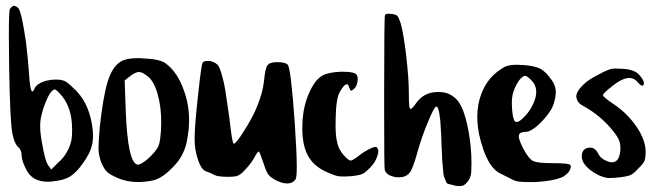

<svg xmlns="http://www.w3.org/2000/svg" viewBox="-20 -715 2201 646"><path d="M13.7 -685.5Q21.5 -695.3 26.4 -695.3Q32.2 -695.3 41 -688.5Q46.9 -682.6 53.7 -652.3Q60.5 -621.1 67.4 -573.2Q73.2 -526.4 77.1 -474.6Q81.1 -407.2 88.9 -407.2Q92.8 -408.2 96.7 -418Q99.6 -425.8 110.4 -432.6Q121.1 -439.5 135.7 -443.4Q151.4 -447.3 168 -447.3Q186.5 -447.3 197.3 -442.4Q207 -438.5 225.6 -419.9Q277.3 -375 290 -293Q293 -274.4 293 -258.8Q293 -240.2 289.1 -224.6Q282.2 -197.3 257.8 -164.1Q237.3 -134.8 215.8 -121.1Q194.3 -108.4 162.1 -105.5Q151.4 -103.5 141.6 -103.5Q85.9 -103.5 66.4 -148.4Q52.7 -175.8 52.7 -193.4Q52.7 -210 40 -221.7Q28.3 -232.4 21.5 -266.6Q13.7 -306.6 10.7 -492.2Q9.8 -554.7 9.8 -596.7Q9.8 -680.7 13.7 -685.5ZM189.5 -390.6Q169.9 -414.1 164.1 -414.1Q158.2 -414.1 149.4 -402.3Q140.6 -389.6 132.8 -369.1Q124 -347.7 119.1 -325.2Q115.2 -309.6 115.2 -291Q115.2 -266.6 121.1 -235.4Q130.9 -177.7 140.6 -161.1Q144.5 -155.3 152.3 -144.5Q158.2 -150.4 174.8 -167Q188.5 -178.7 197.3 -191.4Q206.1 -204.1 211.9 -216.8Q217.8 -231.4 220.7 -245.1Q222.7 -259.8 222.7 -278.3Q222.7 -349.6 189.5 -390.6Z M384.8 -506.8Q403.3 -519.5 447.3 -519.5Q454.1 -519.5 460.9 -518.6Q516.6 -516.6 537.1 -502Q577.1 -472.7 598.6 -411.1Q616.2 -363.3 616.2 -310.5Q616.2 -296.9 615.2 -282.2Q611.3 -248 605.5 -225.6Q598.6 -203.1 586.9 -183.6Q575.2 -165 552.7 -143.6Q521.5 -113.3 492.2 -107.4Q467.8 -102.5 445.3 -102.5Q404.3 -102.5 369.1 -119.1Q352.5 -127 344.7 -132.8Q336.9 -138.7 332 -146.5Q327.1 -154.3 320.3 -168.9Q312.5 -192.4 311.5 -210Q311.5 -210.9 311.5 -212.9Q311.5 -214.8 311.5 -216.8Q311.5 -237.3 315.4 -284.2Q326.2 -386.7 341.8 -438.5Q357.4 -490.2 384.8 -506.8ZM474.6 -460Q459 -472.7 447.3 -472.7Q447.3 -472.7 446.3 -472.7Q434.6 -471.7 418 -459Q412.1 -454.1 399.4 -444.3Q400.4 -417 403.3 -336.9Q410.2 -168 442.4 -161.1Q443.4 -161.1 444.3 -161.1Q444.3 -161.1 445.3 -161.1Q454.1 -161.1 476.6 -179.7Q501 -201.2 511.7 -220.7Q521.5 -240.2 522.5 -302.7Q522.5 -357.4 509.8 -400.4Q497.1 -444.3 474.6 -460Z M662.1 -504.9Q667 -509.8 676.8 -509.8Q680.7 -509.8 685.5 -509.8Q702.1 -506.8 711.9 -497.1Q719.7 -489.3 727.5 -459Q736.3 -427.7 741.2 -389.6Q747.1 -352.5 752 -316.4Q755.9 -280.3 759.8 -254.9Q763.7 -231.4 766.6 -231.4Q774.4 -231.4 802.7 -277.3Q832 -323.2 844.7 -356.4Q863.3 -400.4 868.2 -441.4Q872.1 -485.4 879.9 -495.1Q886.7 -505.9 912.1 -505.9Q940.4 -505.9 948.2 -497.1Q959 -483.4 971.7 -301.8Q978.5 -201.2 978.5 -153.3Q978.5 -115.2 973.6 -110.4Q963.9 -97.7 946.3 -97.7Q929.7 -97.7 908.2 -108.4Q888.7 -119.1 882.8 -127.9Q876 -136.7 867.2 -164.1Q853.5 -205.1 850.6 -205.1Q846.7 -205.1 835 -183.6Q824.2 -164.1 802.7 -141.6Q790 -127.9 780.3 -124Q771.5 -120.1 748 -120.1Q712.9 -120.1 702.1 -126Q689.5 -132.8 672.9 -138.7Q657.2 -144.5 646.5 -176.8Q634.8 -209 634.8 -248Q634.8 -293 646.5 -395.5Q657.2 -498 662.1 -504.9Z M1063.5 -460Q1083 -471.7 1126 -473.6Q1130.9 -473.6 1135.7 -473.6Q1170.9 -473.6 1179.7 -463.9Q1185.5 -456.1 1182.6 -439.5Q1179.7 -421.9 1168.9 -414.1Q1163.1 -409.2 1161.1 -410.2Q1158.2 -411.1 1155.3 -419.9Q1148.4 -448.2 1124 -407.2Q1110.4 -384.8 1109.4 -316.4Q1107.4 -259.8 1115.2 -232.4Q1122.1 -205.1 1146.5 -182.6Q1156.2 -173.8 1161.1 -174.8Q1165 -174.8 1181.6 -186.5Q1203.1 -204.1 1223.6 -213.9Q1243.2 -223.6 1247.1 -219.7Q1252.9 -214.8 1252.9 -206.1Q1252.9 -200.2 1250 -191.4Q1244.1 -170.9 1226.6 -152.3Q1209 -133.8 1199.2 -129.9Q1189.5 -125 1160.2 -122.1Q1148.4 -121.1 1138.7 -121.1Q1127 -121.1 1118.2 -122.1Q1103.5 -125 1080.1 -135.7Q1031.2 -157.2 1012.7 -198.2Q997.1 -231.4 997.1 -283.2Q997.1 -296.9 998 -311.5Q1002 -362.3 1020.5 -403.3Q1039.1 -445.3 1063.5 -460Z M1275.4 -665Q1278.3 -668.9 1289.1 -668.9Q1293 -668.9 1298.8 -668Q1312.5 -666 1317.4 -661.1Q1321.3 -656.2 1328.1 -636.7Q1337.9 -602.5 1346.7 -527.3Q1355.5 -451.2 1355.5 -404.3Q1355.5 -348.6 1360.4 -348.6Q1367.2 -348.6 1380.9 -369.1Q1405.3 -403.3 1448.2 -405.3Q1492.2 -408.2 1518.6 -377.9Q1541 -352.5 1555.7 -278.3Q1566.4 -219.7 1566.4 -165Q1566.4 -150.4 1565.4 -135.7Q1564.5 -116.2 1550.8 -100.6Q1543 -91.8 1535.2 -89.8Q1531.2 -88.9 1526.4 -88.9Q1521.5 -88.9 1513.7 -89.8Q1503.9 -91.8 1498 -93.8Q1493.2 -94.7 1486.3 -96.7Q1481.4 -99.6 1479.5 -107.4Q1476.6 -114.3 1473.6 -121.1Q1471.7 -127.9 1470.7 -144.5Q1468.8 -161.1 1467.8 -175.8Q1467.8 -191.4 1465.8 -219.7Q1464.8 -259.8 1462.9 -286.1Q1461.9 -311.5 1459 -327.1Q1457 -342.8 1454.1 -349.6Q1452.1 -356.4 1447.3 -356.4Q1441.4 -356.4 1419.9 -304.7Q1398.4 -252.9 1384.8 -204.1Q1368.2 -143.6 1357.4 -132.8Q1342.8 -115.2 1311.5 -119.1Q1280.3 -124 1274.4 -143.6Q1272.5 -153.3 1272.5 -338.9Q1272.5 -346.7 1272.5 -354.5Q1272.5 -379.9 1272.5 -407.2Q1272.5 -659.2 1275.4 -665Z M1676.8 -489.3Q1690.4 -497.1 1718.8 -497.1Q1729.5 -497.1 1742.2 -496.1Q1780.3 -493.2 1798.8 -483.4Q1817.4 -472.7 1835 -447.3Q1848.6 -428.7 1849.6 -411.1Q1851.6 -393.6 1842.8 -365.2Q1837.9 -348.6 1820.3 -326.2Q1802.7 -303.7 1782.2 -287.1Q1761.7 -271.5 1751 -271.5Q1728.5 -271.5 1725.6 -259.8Q1723.6 -248 1740.2 -215.8Q1760.7 -176.8 1777.3 -171.9Q1792 -166 1842.8 -166Q1896.5 -166 1899.4 -159.2Q1900.4 -157.2 1900.4 -154.3Q1900.4 -150.4 1898.4 -145.5Q1895.5 -136.7 1885.7 -128.9Q1877.9 -121.1 1867.2 -117.2Q1840.8 -106.4 1783.2 -102.5Q1767.6 -102.5 1754.9 -102.5Q1720.7 -102.5 1709 -108.4Q1704.1 -111.3 1687.5 -119.1Q1670.9 -127 1664.1 -130.9Q1616.2 -153.3 1591.8 -263.7Q1585.9 -294.9 1585.9 -322.3Q1585.9 -364.3 1599.6 -399.4Q1621.1 -458 1676.8 -489.3ZM1768.6 -444.3Q1752.9 -460 1747.1 -460Q1741.2 -460 1732.4 -451.2Q1724.6 -443.4 1716.8 -428.7Q1710 -415 1706.1 -402.3Q1702.1 -386.7 1702.1 -366.2Q1702.1 -356.4 1703.1 -344.7Q1706.1 -310.5 1713.9 -305.7Q1715.8 -304.7 1718.8 -304.7Q1726.6 -304.7 1739.3 -317.4Q1756.8 -333 1769.5 -356.4Q1784.2 -383.8 1784.2 -405.3Q1784.2 -427.7 1768.6 -444.3Z M1999 -466.8Q2026.4 -481.4 2038.1 -483.4Q2043.9 -484.4 2052.7 -484.4Q2062.5 -484.4 2077.1 -483.4Q2116.2 -480.5 2130.9 -462.9Q2150.4 -441.4 2145.5 -429.7Q2144.5 -426.8 2141.6 -426.8Q2134.8 -426.8 2123 -441.4Q2095.7 -469.7 2042 -426.8Q2008.8 -401.4 2008.8 -394.5Q2008.8 -388.7 2043.9 -365.2Q2090.8 -334 2122.1 -288.1Q2152.3 -243.2 2152.3 -204.1Q2152.3 -183.6 2148.4 -173.8Q2144.5 -164.1 2127.9 -148.4Q2112.3 -130.9 2101.6 -126Q2089.8 -121.1 2063.5 -118.2Q2046.9 -116.2 2035.2 -116.2Q2029.3 -116.2 2024.4 -116.2Q2010.7 -118.2 1993.2 -126Q1977.5 -133.8 1963.9 -144.5Q1951.2 -155.3 1944.3 -166Q1937.5 -177.7 1937.5 -188.5Q1937.5 -213.9 1959 -217.8Q1980.5 -221.7 1992.2 -199.2Q2001 -180.7 2022.5 -172.9Q2036.1 -167 2045.9 -169.9Q2056.6 -172.9 2061.5 -184.6Q2067.4 -197.3 2067.4 -215.8Q2067.4 -232.4 2062.5 -244.1Q2057.6 -255.9 2041 -276.4Q2002 -325.2 1944.3 -357.4Q1923.8 -367.2 1919.9 -384.8Q1918.9 -387.7 1918.9 -390.6Q1918.9 -399.4 1925.8 -410.2Q1934.6 -423.8 1953.1 -439.5Q1972.7 -454.1 1999 -466.8Z"/></svg>

Font: CillaFHscript
Style: Medium
Weight: 400
Designer: Cecilia Bingert
Version: Version 001.000